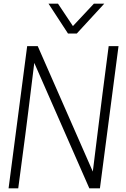

<svg xmlns="http://www.w3.org/2000/svg" viewBox="-20 -1033 693 1053"><path d="M528 0H470L168 -688L135 -421Q131 -383 80 0H27L129 -780H187L489 -92L521 -350Q535 -466 576 -780H630ZM401 -849H353L246 -1013H298L380 -890L495 -1013H552Z"/></svg>

Font: Tanohe Sans Light
Style: Italic
Weight: 300
Designer: Village Type and Design LLC & Cristiano Sobral
Foundry: Cooper Hewitt Smithsonian Design Museum
Version: Version 1.00;September 29, 2021;FontCreator 13.0.0.2655 64-b